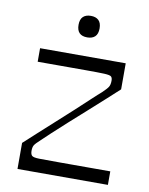

<svg xmlns="http://www.w3.org/2000/svg" viewBox="-76 -699 586 755"><g transform="rotate(10 217.5 -321.5)"><path d="M46 0V-104Q68 -124 98 -151.5Q128 -179 162 -209.5Q196 -240 227.5 -269Q259 -298 283.5 -321Q308 -344 321 -355Q339 -372 344.5 -381Q350 -390 350 -406Q350 -417 345 -422Q340 -427 316.5 -428Q293 -429 240 -429Q211 -429 187.5 -429Q164 -429 132.5 -429Q101 -429 51 -429V-483H393V-379Q372 -360 341.5 -332Q311 -304 276.5 -273.5Q242 -243 210 -214Q178 -185 153 -162Q128 -139 117 -128Q97 -110 92.5 -102Q88 -94 88 -80Q88 -67 93.5 -61Q99 -55 123 -54.5Q147 -54 203 -54Q231 -54 258.5 -54Q286 -54 321.5 -54Q357 -54 407 -54V0ZM226 -557Q184 -557 184 -600Q184 -622 195 -632.5Q206 -643 226 -643Q246 -643 257 -632.5Q268 -622 268 -600Q268 -578 257 -567.5Q246 -557 226 -557Z"/></g></svg>

Font: Ojuju
Style: Regular
Weight: 400
Designer: Chisaokwu Joboson, Mirko Velimirovic
Foundry: Udi Foundry
Version: Version 1.000